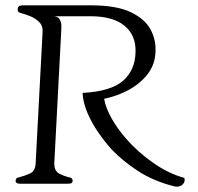

<svg xmlns="http://www.w3.org/2000/svg" viewBox="-20 -691 743 721"><path d="M399 -130Q373 -159 348.5 -194.5Q324 -230 308 -268Q292 -306 290 -342Q398 -348 443 -388.5Q488 -429 489 -496Q491 -558 448 -594Q405 -630 319 -630H183Q200 -628 205.5 -616Q211 -604 210.5 -591.5Q210 -579 210 -576L184 -80Q183 -49 202.5 -39Q222 -29 244 -24Q249 -23 251.5 -18Q254 -13 252 -8Q250 -3 244.5 -2Q239 -1 235 -1H56Q52 -1 47 -2Q42 -3 39 -8Q38 -13 40 -18Q42 -23 48 -24Q74 -31 93.5 -40Q113 -49 114 -80L140 -573Q141 -595 126.5 -609Q112 -623 91.5 -631Q71 -639 55 -643Q45 -646 46.5 -658.5Q48 -671 65 -671H321Q417 -671 470.5 -645.5Q524 -620 545 -581Q566 -542 564 -499Q563 -450 535 -413.5Q507 -377 463.5 -353.5Q420 -330 371 -320Q377 -286 398.5 -247.5Q420 -209 452 -172Q496 -121 554.5 -80Q613 -39 672 -23Q677 -9 665.5 2Q654 13 635 9Q556 -11 498 -49Q440 -87 399 -130Z"/></svg>

Font: Diphylleia
Style: Regular
Weight: 400
Designer: Minha Hyung
Foundry: JAMO
Version: Version 1.000; ttfautohint (v1.8.4.7-5d5b);gftools[0.9.28]